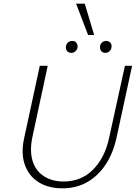

<svg xmlns="http://www.w3.org/2000/svg" viewBox="-20 -1015 737 1042"><path d="M318 7Q242 7 189 -26.5Q136 -60 114.5 -121.5Q93 -183 111 -265L196 -658H239L156 -272Q140 -196 157 -141.5Q174 -87 218.5 -58.5Q263 -30 325 -30Q421 -30 485 -94.5Q549 -159 572 -266L658 -658H697L612 -266Q594 -184 554 -123Q514 -62 455 -27.5Q396 7 318 7ZM367 -728Q357 -728 350 -732.5Q343 -737 339.5 -745.5Q336 -754 338 -763Q339 -776 349 -784.5Q359 -793 371 -793Q382 -793 388.5 -788.5Q395 -784 398.5 -776Q402 -768 401 -758Q399 -746 389.5 -737Q380 -728 367 -728ZM552 -728Q542 -728 535 -732.5Q528 -737 525 -745.5Q522 -754 523 -763Q524 -776 534 -784.5Q544 -793 556 -793Q566 -793 573 -788.5Q580 -784 583.5 -776Q587 -768 585 -758Q584 -746 574.5 -737Q565 -728 552 -728ZM458 -825 393 -995H440L491 -825Z"/></svg>

Font: Ysabeau Office ExtraLight
Style: Italic
Weight: 250
Italic angle: -12°
Designer: Christian Thalmann (Catharsis Fonts)
Version: Version 2.001;gftools[0.9.30]; featfreeze: tnum,lnum,ss02